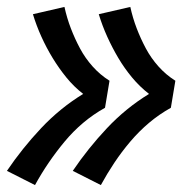

<svg xmlns="http://www.w3.org/2000/svg" viewBox="-31 -612 551 554"><path d="M260 -78 179 -119Q223 -184 277.5 -242Q332 -300 399 -341Q372 -362 350 -388.5Q328 -415 310.5 -444.5Q293 -474 278.5 -506Q264 -538 254 -571L345 -592Q352 -560 363.5 -530Q375 -500 390 -472Q405 -444 426.5 -420Q448 -396 475 -379L462 -301Q428 -282 399 -257.5Q370 -233 345 -203.5Q320 -174 299 -142.5Q278 -111 260 -78ZM70 -78 -11 -119Q33 -184 87.5 -242Q142 -300 209 -341Q182 -362 160.5 -388.5Q139 -415 121 -444.5Q103 -474 88.5 -506Q74 -538 64 -571L155 -592Q162 -560 173.5 -530Q185 -500 200 -472Q215 -444 236.5 -420Q258 -396 285 -379L272 -301Q238 -282 209 -257.5Q180 -233 155.5 -203.5Q131 -174 109.5 -142.5Q88 -111 70 -78Z"/></svg>

Font: Iosevka Slab Heavy Oblique
Style: Regular
Weight: 900
Italic angle: -9°
Monospace: yes
Designer: Belleve Invis
Foundry: Belleve Invis
Version: Version 11.1.1; ttfautohint (v1.8.3)